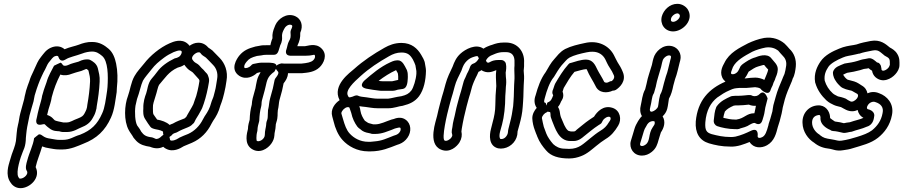

<svg xmlns="http://www.w3.org/2000/svg" viewBox="-20 -750 4731 1002"><path d="M226 -150 233 -179C238 -197 247 -219 250 -243C262 -288 275 -322 295 -361C314 -354 336 -357 355 -365C364 -369 385 -374 405 -380C420 -385 426 -390 432 -390C439 -386 442 -382 442 -380C447 -360 451 -344 450 -325C448 -283 443 -244 436 -205L434 -190L431 -179C430 -175 426 -168 421 -158C414 -145 407 -140 387 -132C361 -123 347 -111 329 -111H310C294 -114 271 -119 266 -122C259 -127 252 -142 226 -150ZM296 -423C296 -423 262 -408 262 -407C250 -382 232 -355 223 -321C215 -297 210 -287 204 -264L201 -254C201 -253 200 -252 200 -251C198 -235 191 -212 185 -191L177 -159C174 -146 173 -137 171 -131C171 -131 157 -89 202 -101C218 -105 210 -100 237 -81C257 -64 279 -66 289 -65C296 -63 301 -61 308 -61H329C365 -61 389 -80 404 -85C430 -95 451 -109 465 -136C469 -143 475 -153 479 -167L482 -179C482 -180 483 -180 483 -181L485 -197C492 -237 498 -279 500 -323C502 -352 495 -374 491 -392C485 -419 462 -431 451 -437C447 -439 443 -440 439 -440H433C411 -440 394 -430 389 -428C377 -424 354 -420 334 -410C316 -403 309 -409 308 -411C305 -416 301 -421 296 -423ZM200 14C212 19 225 22 239 24C253 26 267 30 290 30H306C349 30 388 11 415 0C485 -27 529 -69 559 -136C578 -177 582 -228 589 -270V-272L590 -292C595 -334 594 -380 586 -418C580 -446 570 -476 546 -496C527 -512 501 -531 461 -531C436 -532 409 -524 392 -517C371 -509 345 -505 317 -493C300 -508 277 -512 253 -504C220 -493 206 -467 194 -453C178 -434 169 -410 162 -395L153 -375C146 -360 139 -347 133 -326C128 -312 121 -295 116 -277L113 -264C110 -252 108 -245 106 -232C100 -209 93 -184 86 -159C80 -137 79 -116 74 -99C71 -86 68 -71 67 -55L65 -33C64 -18 63 -10 59 5L53 24C45 43 37 69 31 90C25 111 7 162 34 201C42 215 60 232 87 232C136 232 194 178 166 122C174 85 188 56 200 14ZM183 -49C183 -49 158 -30 158 -29C153 9 133 45 122 88C118 102 110 128 120 142C131 158 105 182 87 182C80 182 81 182 76 174C61 148 88 68 99 42L107 22C112 8 115 -12 115 -30L117 -51C118 -63 120 -76 122 -88C127 -109 130 -131 134 -147C140 -171 148 -196 155 -221C158 -233 158 -241 161 -252L165 -265C169 -279 173 -291 180 -310C186 -326 190 -336 198 -353L207 -372C220 -394 225 -411 233 -422C250 -442 255 -453 268 -457C282 -462 284 -455 285 -453C286 -450 294 -421 323 -440C341 -452 375 -458 410 -471C425 -477 445 -481 460 -481C483 -481 496 -472 513 -458C544 -432 545 -355 541 -296L539 -277C532 -231 527 -187 513 -158C488 -101 456 -70 398 -47C360 -36 347 -20 306 -20H290C274 -20 264 -23 245 -26C224 -29 215 -32 200 -43C192 -49 188 -49 183 -49Z M942 -412C950 -401 960 -387 979 -377C984 -374 988 -371 995 -362C1001 -355 1008 -348 1013 -342C1017 -338 1020 -335 1021 -328C1018 -311 1015 -290 1011 -276L1004 -249C1001 -239 994 -223 989 -206C980 -187 967 -168 958 -151L952 -140C945 -134 945 -133 943 -132C921 -123 904 -118 882 -105C878 -104 872 -101 865 -98C850 -113 823 -122 800 -126C794 -135 786 -145 781 -153C778 -158 778 -172 778 -186C777 -209 784 -220 791 -246C799 -269 804 -298 810 -307C840 -341 860 -376 907 -397C916 -399 931 -404 942 -412ZM969 -511C966 -515 963 -519 959 -522C927 -550 885 -533 865 -524C815 -502 764 -460 731 -417C717 -399 696 -378 682 -353C663 -320 659 -279 648 -250C629 -201 625 -120 652 -71C660 -56 669 -46 672 -40C676 -30 685 -23 691 -15C711 6 737 12 763 16C787 26 810 27 832 16C835 19 840 23 844 25C882 47 920 25 939 13C952 7 966 2 982 -5C1028 -25 1062 -60 1084 -105L1092 -119C1108 -142 1121 -165 1130 -199C1134 -210 1140 -225 1143 -237L1150 -264C1155 -284 1159 -306 1162 -328C1171 -378 1153 -420 1127 -447C1115 -458 1102 -474 1088 -487C1080 -494 1073 -497 1068 -501C1057 -514 1039 -528 1014 -527C997 -527 982 -520 969 -511ZM864 -35C864 -35 874 -42 875 -43C882 -52 886 -54 900 -58C902 -59 905 -60 906 -61C923 -71 939 -77 961 -86C977 -92 985 -102 987 -104C990 -106 993 -109 994 -112L1002 -128C1012 -144 1022 -160 1030 -176L1035 -186C1040 -198 1047 -219 1052 -237L1059 -264C1063 -281 1068 -305 1070 -319C1074 -340 1067 -349 1066 -354C1064 -363 1056 -370 1051 -375C1045 -383 1039 -389 1032 -395C1022 -407 1016 -414 1003 -421C997 -424 991 -429 985 -438C973 -454 1002 -477 1016 -477C1024 -477 1024 -476 1030 -468C1036 -460 1051 -453 1055 -449C1065 -440 1080 -423 1092 -411C1108 -395 1119 -369 1113 -337C1109 -316 1107 -293 1102 -276L1095 -249C1093 -240 1085 -225 1082 -213C1075 -186 1065 -168 1050 -146C1049 -145 1048 -144 1048 -143L1039 -127C1022 -93 995 -66 962 -51C944 -44 932 -39 917 -32C916 -32 915 -30 914 -30C896 -18 877 -13 869 -18C866 -20 867 -30 864 -35ZM833 -47C833 -47 824 -40 823 -39C813 -28 799 -22 791 -26C786 -28 779 -32 774 -33C739 -37 730 -46 717 -63C708 -81 700 -88 696 -95C685 -115 682 -162 687 -198C691 -213 692 -222 695 -233C709 -270 715 -306 726 -329C736 -347 754 -366 770 -387C790 -413 807 -427 836 -449C855 -463 866 -468 886 -478C912 -489 935 -492 927 -471C921 -455 910 -449 891 -445C855 -428 820 -403 801 -376C792 -364 781 -350 772 -340C751 -317 749 -278 743 -263C736 -245 727 -217 728 -185C727 -167 726 -145 738 -128C748 -111 757 -99 765 -88C774 -75 809 -74 819 -69C830 -63 831 -66 831 -59C831 -55 831 -50 833 -47Z M1417 -619 1413 -609C1405 -590 1400 -572 1402 -552C1402 -547 1400 -549 1394 -527L1391 -514H1370C1357 -514 1346 -514 1334 -511L1312 -507C1311 -507 1310 -506 1309 -506C1279 -498 1252 -488 1229 -460C1216 -444 1178 -388 1229 -354C1266 -331 1303 -352 1321 -369L1336 -373H1340C1332 -360 1325 -347 1321 -330C1316 -311 1316 -302 1313 -289L1299 -238C1296 -227 1295 -217 1294 -204C1287 -178 1284 -155 1283 -125C1280 -114 1274 -96 1274 -77C1269 -56 1253 -1 1292 26C1334 55 1378 26 1397 -2C1405 -14 1411 -27 1412 -43C1412 -60 1418 -70 1419 -96C1419 -101 1419 -100 1422 -111C1432 -141 1427 -154 1430 -175C1435 -194 1435 -214 1438 -226L1452 -277C1456 -293 1457 -303 1460 -315C1471 -329 1482 -345 1483 -368H1553H1556C1586 -371 1621 -373 1648 -399C1668 -418 1693 -464 1657 -498C1626 -528 1583 -509 1572 -509H1532C1532 -510 1533 -512 1533 -514C1543 -534 1548 -554 1547 -579C1564 -616 1552 -652 1520 -666C1475 -685 1431 -651 1417 -619ZM1373 -423H1345C1338 -423 1333 -422 1326 -421L1311 -418C1300 -416 1297 -416 1290 -408C1280 -397 1263 -392 1256 -396C1254 -398 1251 -409 1267 -428C1281 -445 1292 -450 1321 -458L1344 -461C1352 -463 1360 -464 1370 -464H1409C1429 -464 1433 -482 1438 -499L1443 -515C1444 -517 1454 -533 1452 -557C1451 -567 1453 -579 1458 -589L1463 -599C1467 -609 1484 -626 1500 -620C1504 -618 1508 -617 1503 -604L1499 -595C1497 -591 1496 -586 1496 -582C1498 -556 1497 -551 1488 -535C1481 -523 1479 -504 1475 -493C1475 -493 1460 -459 1499 -459H1572C1612 -459 1618 -467 1622 -463C1625 -460 1627 -447 1614 -435C1603 -425 1584 -421 1552 -418H1463C1457 -419 1453 -419 1448 -419C1448 -419 1431 -416 1423 -407C1421 -423 1394 -423 1373 -423ZM1420 -391C1422 -387 1425 -382 1431 -376C1435 -372 1433 -362 1423 -349L1417 -341C1415 -338 1414 -335 1413 -332C1408 -313 1408 -303 1404 -289L1390 -238C1384 -217 1384 -197 1381 -186C1379 -179 1378 -174 1378 -160C1377 -140 1378 -136 1375 -126C1373 -121 1369 -111 1369 -98C1368 -84 1362 -70 1362 -45C1361 -23 1332 -7 1320 -15C1319 -15 1315 -37 1323 -66C1324 -70 1324 -77 1324 -77C1325 -91 1328 -100 1332 -115C1332 -117 1333 -119 1333 -120C1334 -149 1337 -172 1343 -194C1346 -205 1344 -215 1347 -226L1361 -277C1370 -309 1370 -334 1389 -356L1398 -365C1402 -369 1406 -372 1411 -375C1411 -375 1416 -382 1420 -391Z M1818 -245C1798 -238 1799 -245 1796 -250C1780 -278 1826 -321 1862 -353C1906 -393 1956 -426 2011 -457C2030 -468 2051 -476 2075 -476C2108 -476 2121 -463 2135 -439C2142 -425 2145 -418 2148 -409C2150 -396 2152 -386 2153 -379V-365C2151 -335 2138 -293 2127 -278C2114 -261 2100 -254 2075 -248C2044 -244 2025 -237 2005 -235H1952C1932 -235 1915 -239 1893 -242C1874 -244 1857 -246 1850 -250C1838 -256 1827 -248 1818 -245ZM1956 -328C1983 -349 2016 -370 2047 -384C2049 -380 2052 -375 2056 -368C2057 -366 2057 -361 2058 -352V-341V-333C2051 -332 2030 -326 2027 -326H1976C1967 -326 1963 -327 1956 -328ZM1893 -287C1914 -283 1940 -279 1959 -277C1966 -276 1970 -276 1976 -276H2027C2041 -276 2052 -281 2056 -282C2066 -284 2074 -284 2083 -286C2104 -290 2107 -319 2108 -339C2108 -345 2109 -354 2108 -359C2108 -360 2109 -377 2099 -393C2094 -402 2081 -435 2058 -435H2051C2037 -435 2019 -426 2017 -425C1964 -401 1920 -363 1882 -330C1882 -330 1845 -297 1893 -287ZM1766 -171C1774 -184 1790 -194 1801 -190C1805 -189 1802 -190 1813 -161C1819 -132 1831 -108 1845 -89C1849 -84 1855 -79 1860 -76L1870 -68C1883 -59 1901 -56 1912 -54C1918 -52 1920 -51 1926 -51H1938C1976 -51 2004 -66 2023 -72C2027 -73 2034 -77 2040 -79L2051 -82C2061 -85 2066 -85 2068 -84C2070 -83 2075 -74 2066 -61C2061 -53 2054 -49 2047 -46L2035 -42C1996 -27 1974 -15 1934 -12C1926 -11 1917 -10 1914 -10H1902C1859 -10 1826 -30 1805 -53C1788 -71 1779 -98 1770 -129L1762 -156C1761 -159 1761 -163 1766 -171ZM1855 -196C1866 -194 1877 -193 1887 -192C1904 -190 1926 -185 1952 -185H2006C2038 -185 2060 -196 2082 -198C2083 -198 2084 -199 2085 -199C2118 -207 2146 -220 2167 -248C2192 -282 2202 -331 2203 -380C2203 -395 2199 -407 2198 -417C2196 -436 2184 -453 2178 -464C2159 -496 2129 -526 2075 -526C2039 -526 2010 -514 1987 -501C1930 -469 1876 -433 1828 -390C1808 -372 1712 -306 1752 -228V-227C1728 -211 1703 -179 1714 -142L1721 -116C1729 -82 1744 -45 1768 -19C1796 12 1843 40 1902 40H1914C1971 40 2013 21 2052 6L2064 2C2082 -5 2096 -16 2107 -32C2128 -62 2127 -105 2096 -126C2079 -138 2057 -138 2035 -129L2023 -126C1995 -117 1966 -101 1938 -101H1928C1917 -105 1904 -106 1899 -110L1887 -118C1886 -119 1886 -118 1884 -120C1874 -134 1864 -152 1861 -172C1860 -180 1859 -184 1855 -196Z M2715 -339V-340V-353C2715 -359 2714 -371 2713 -381C2713 -389 2715 -394 2715 -404V-422C2719 -480 2681 -528 2621 -528H2608C2585 -528 2566 -523 2548 -516L2538 -513C2527 -509 2515 -504 2503 -496C2464 -524 2408 -493 2383 -470C2361 -450 2351 -427 2342 -402C2330 -377 2314 -345 2305 -311L2295 -274C2293 -265 2289 -256 2286 -244L2276 -207C2270 -183 2266 -169 2261 -145C2257 -123 2208 1 2282 31C2328 50 2365 14 2378 -7C2390 -27 2392 -46 2388 -64L2390 -79C2396 -116 2406 -161 2415 -195L2425 -232C2427 -241 2431 -251 2434 -262L2444 -299C2446 -306 2452 -320 2453 -323L2462 -343C2466 -351 2473 -364 2477 -375C2481 -377 2488 -380 2493 -384C2496 -382 2498 -380 2501 -379C2531 -365 2556 -379 2570 -384C2566 -355 2569 -337 2570 -301C2567 -268 2565 -235 2565 -202C2565 -171 2559 -140 2551 -112L2542 -76C2534 -46 2529 11 2579 24C2589 26 2599 26 2609 24C2648 17 2681 -18 2681 -62V-64L2691 -100C2699 -129 2706 -160 2708 -193L2710 -221C2711 -238 2712 -253 2712 -271C2712 -292 2714 -317 2715 -339ZM2516 -435C2526 -451 2534 -458 2554 -465L2566 -470C2579 -475 2592 -478 2608 -478H2621C2651 -478 2667 -460 2665 -424V-407C2663 -394 2665 -368 2665 -354V-340C2664 -320 2662 -294 2662 -271C2662 -254 2661 -240 2660 -223L2658 -196C2654 -165 2649 -138 2642 -112L2633 -76C2632 -72 2631 -65 2631 -61C2630 -43 2612 -20 2591 -25C2591 -25 2582 -33 2590 -64L2600 -100C2611 -141 2617 -195 2617 -249C2619 -268 2619 -283 2620 -297C2622 -312 2623 -328 2620 -349C2620 -359 2619 -365 2619 -371C2621 -383 2624 -400 2620 -418C2617 -430 2606 -437 2595 -437H2583C2538 -437 2536 -418 2523 -424C2517 -427 2519 -431 2516 -435ZM2479 -445C2471 -431 2461 -421 2450 -418C2443 -416 2437 -410 2434 -403L2428 -387C2424 -377 2421 -373 2417 -365L2409 -346C2401 -331 2398 -320 2396 -311L2386 -274C2384 -266 2380 -256 2377 -244L2367 -207C2359 -179 2355 -151 2348 -126C2344 -110 2343 -103 2341 -87L2338 -71V-66C2337 -63 2337 -59 2338 -56C2341 -43 2342 -43 2336 -33C2328 -21 2311 -12 2301 -16C2282 -24 2314 -159 2324 -195L2334 -232C2336 -241 2340 -250 2343 -262L2353 -299C2360 -327 2375 -354 2388 -381C2388 -382 2389 -383 2389 -384C2397 -407 2402 -418 2417 -433C2432 -447 2442 -450 2458 -455C2478 -461 2474 -453 2479 -445Z M3038 -389C3042 -389 3042 -390 3043 -386C3055 -356 3076 -326 3088 -301C3105 -263 3149 -263 3178 -277H3181C3185 -277 3190 -279 3194 -281C3213 -293 3251 -327 3230 -375C3223 -393 3213 -410 3203 -425C3198 -433 3192 -447 3184 -462C3160 -509 3104 -543 3030 -525C2997 -518 2961 -510 2929 -494C2900 -478 2888 -458 2873 -442C2855 -423 2841 -396 2828 -374C2802 -339 2787 -296 2775 -252C2767 -231 2767 -207 2781 -187C2770 -175 2757 -154 2758 -131C2759 -111 2764 -89 2771 -71L2778 -52C2780 -47 2782 -44 2784 -37C2795 -8 2814 17 2830 35C2855 65 2896 77 2950 77C2974 77 2994 72 3012 65C3045 53 3072 27 3091 12C3108 -2 3124 -14 3140 -24C3169 -41 3188 -64 3206 -94C3226 -126 3217 -174 3177 -187C3129 -203 3096 -167 3080 -141L3056 -125C3031 -108 3013 -91 2992 -75C2984 -69 2984 -64 2974 -64H2959C2954 -65 2950 -66 2945 -68C2928 -83 2921 -107 2907 -139L2904 -150C2901 -164 2902 -177 2892 -192C2899 -200 2905 -211 2909 -222C2910 -224 2927 -243 2916 -272C2918 -277 2920 -286 2922 -291C2939 -320 2957 -351 2978 -375C2996 -380 3027 -389 3038 -389ZM2928 26C2900 26 2881 15 2867 2C2852 -15 2838 -35 2831 -53C2828 -61 2826 -67 2824 -72L2818 -88C2814 -103 2811 -118 2808 -134C2809 -146 2822 -160 2833 -164C2834 -164 2836 -165 2837 -166V-168C2848 -163 2853 -171 2853 -153C2853 -147 2853 -142 2855 -137L2860 -123C2860 -122 2861 -121 2861 -120C2877 -82 2895 -14 2957 -14H2974C3001 -14 3022 -34 3023 -35C3051 -57 3076 -79 3104 -97C3109 -100 3116 -104 3119 -108C3122 -112 3123 -117 3126 -121C3133 -133 3151 -144 3162 -140C3165 -139 3171 -133 3163 -120L3157 -111C3146 -92 3133 -79 3114 -68C3093 -55 3076 -41 3060 -28C3024 0 3003 27 2950 27C2943 27 2935 26 2928 26ZM2831 -199C2830 -207 2828 -213 2828 -213C2818 -214 2818 -220 2823 -238C2834 -280 2848 -319 2868 -345C2869 -346 2870 -346 2870 -347C2882 -368 2898 -393 2911 -409C2930 -429 2937 -441 2953 -450C2976 -462 3008 -470 3042 -477C3055 -480 3063 -480 3073 -480C3106 -480 3128 -462 3139 -440C3144 -430 3152 -411 3161 -398C3171 -383 3178 -371 3184 -356C3187 -348 3186 -338 3173 -327C3167 -327 3162 -325 3159 -323C3144 -314 3134 -321 3133 -323C3121 -348 3108 -366 3098 -386C3086 -411 3074 -439 3038 -439C3011 -439 2978 -427 2964 -423C2955 -421 2952 -421 2946 -414C2918 -383 2897 -347 2878 -315C2873 -306 2869 -289 2867 -285C2862 -275 2860 -263 2867 -253C2860 -235 2857 -222 2837 -215C2837 -215 2834 -208 2831 -199Z M3434 -665C3423 -625 3449 -586 3493 -586C3544 -586 3605 -647 3568 -703C3561 -713 3542 -730 3515 -730C3474 -730 3443 -697 3434 -665ZM3482 -653C3485 -666 3502 -680 3515 -680C3521 -680 3519 -680 3527 -673C3534 -658 3510 -636 3493 -636C3484 -636 3479 -641 3482 -653ZM3438 -143C3448 -152 3458 -166 3462 -182C3467 -201 3468 -219 3471 -235C3483 -256 3489 -279 3494 -304L3503 -337C3514 -365 3520 -397 3527 -424L3530 -435C3539 -469 3519 -501 3488 -509C3439 -521 3399 -480 3390 -445L3387 -434C3385 -426 3384 -421 3382 -411C3373 -379 3361 -350 3354 -312L3347 -284C3331 -255 3330 -223 3324 -200C3319 -181 3320 -161 3330 -144C3326 -140 3320 -134 3316 -127L3310 -118C3302 -105 3295 -91 3291 -77C3286 -57 3278 -36 3272 -14C3262 24 3287 62 3330 62C3349 62 3366 55 3381 43C3405 24 3411 2 3417 -20C3421 -31 3426 -52 3429 -59C3444 -81 3456 -113 3438 -143ZM3382 -167C3376 -167 3368 -168 3373 -188C3382 -222 3381 -245 3391 -261C3392 -263 3394 -266 3394 -268L3403 -300V-301C3409 -334 3420 -363 3430 -400C3432 -407 3433 -415 3435 -422L3438 -433C3441 -446 3458 -461 3472 -461C3480 -461 3484 -457 3481 -447L3478 -436C3470 -406 3465 -376 3456 -354C3456 -353 3455 -352 3455 -351L3445 -316C3439 -292 3435 -272 3426 -257C3425 -255 3424 -252 3424 -250C3418 -229 3417 -206 3414 -194C3411 -183 3395 -170 3382 -167ZM3385 -118C3392 -118 3395 -117 3395 -117C3395 -117 3401 -108 3393 -96L3387 -87C3362 -51 3375 -15 3350 4C3342 10 3336 12 3330 12C3323 12 3318 8 3321 -2C3326 -21 3334 -42 3340 -65C3342 -73 3346 -81 3353 -92L3358 -101C3366 -112 3373 -116 3385 -118Z M3925 -198C3923 -188 3920 -170 3917 -159C3875 -159 3866 -132 3823 -126H3818C3794 -126 3777 -130 3755 -135C3756 -146 3760 -159 3763 -168C3774 -181 3787 -189 3810 -199C3812 -199 3815 -199 3819 -200H3833C3851 -200 3869 -202 3888 -204C3900 -199 3911 -197 3925 -198ZM3854 -251C3847 -251 3840 -250 3833 -250H3817C3813 -250 3808 -249 3804 -249C3801 -249 3797 -248 3794 -247C3768 -235 3741 -223 3721 -196C3720 -194 3719 -192 3718 -191C3709 -169 3708 -148 3705 -123C3703 -108 3712 -96 3722 -92C3744 -84 3783 -76 3816 -76C3837 -74 3843 -80 3844 -80C3855 -83 3877 -88 3894 -100C3910 -109 3918 -110 3922 -107C3925 -105 3950 -91 3959 -123C3963 -138 3968 -149 3971 -171C3972 -179 3973 -184 3974 -189L3986 -236C3986 -236 3971 -287 3944 -259C3936 -250 3922 -245 3907 -250C3903 -252 3900 -254 3892 -254H3890C3876 -254 3865 -251 3854 -251ZM3921 -295C3945 -293 3952 -286 3953 -282C3953 -282 3992 -244 4002 -282C4003 -287 4008 -295 4012 -304L4017 -319C4019 -324 4024 -331 4027 -343C4029 -349 4038 -365 4039 -386C4041 -412 4017 -430 4006 -445C3983 -476 3933 -455 3923 -451C3894 -443 3874 -428 3858 -417C3852 -413 3849 -409 3849 -409C3846 -406 3844 -404 3843 -401C3833 -380 3831 -374 3819 -367C3811 -362 3798 -360 3795 -367C3794 -370 3797 -381 3805 -400C3822 -434 3863 -457 3906 -480C3927 -490 3951 -497 3976 -502C4006 -506 4026 -497 4041 -486C4048 -478 4056 -468 4064 -460C4075 -449 4086 -434 4083 -408C4081 -393 4077 -372 4074 -364C4066 -348 4066 -344 4063 -338C4051 -310 4037 -278 4028 -244L4016 -201C4013 -188 4012 -173 4011 -169L4000 -130C3997 -118 3991 -106 3990 -96C3981 -63 3974 -43 3959 -35C3949 -29 3932 -27 3934 -41C3934 -41 3941 -88 3898 -67C3873 -55 3848 -44 3818 -37C3808 -35 3801 -35 3792 -35C3755 -35 3725 -42 3694 -50C3668 -58 3658 -69 3661 -112C3666 -174 3689 -214 3723 -241C3746 -257 3762 -268 3788 -279C3810 -289 3814 -289 3837 -291H3874C3886 -291 3911 -295 3921 -295ZM3969 -333C3956 -340 3937 -345 3922 -345C3908 -345 3886 -343 3872 -341H3866C3876 -353 3880 -362 3887 -376C3905 -388 3921 -399 3936 -403C3949 -406 3963 -412 3968 -411C3973 -404 3982 -394 3989 -387C3987 -373 3976 -351 3969 -333ZM3766 -324C3680 -287 3621 -226 3611 -116C3607 -57 3630 -17 3680 -2C3711 7 3746 15 3791 15C3829 17 3864 2 3892 -9C3912 24 3953 25 3983 8C4022 -14 4031 -55 4039 -86C4042 -97 4046 -107 4049 -118L4059 -157C4062 -170 4064 -184 4065 -189L4076 -232C4084 -260 4097 -291 4109 -318C4115 -330 4116 -339 4117 -340C4127 -356 4131 -383 4133 -402C4137 -441 4123 -474 4100 -495C4093 -503 4082 -516 4074 -523C4050 -543 4014 -559 3968 -552C3936 -546 3910 -536 3884 -524C3841 -501 3786 -476 3760 -421C3755 -411 3734 -379 3749 -346C3753 -337 3759 -330 3766 -324Z M4674 -410C4674 -427 4676 -447 4663 -468C4652 -487 4635 -496 4624 -502C4604 -518 4576 -546 4523 -536C4498 -531 4475 -527 4450 -518L4435 -515C4410 -511 4387 -508 4359 -496C4327 -483 4285 -463 4262 -429C4245 -404 4226 -367 4234 -320C4234 -319 4235 -318 4235 -317C4246 -279 4268 -250 4292 -227C4307 -213 4320 -208 4332 -202C4344 -196 4365 -193 4369 -191C4377 -186 4388 -181 4395 -177C4418 -166 4439 -168 4456 -176C4459 -160 4468 -145 4486 -135C4468 -126 4443 -122 4415 -112C4404 -111 4392 -109 4384 -107C4373 -110 4356 -114 4337 -116C4328 -122 4316 -130 4312 -134V-139C4310 -171 4287 -203 4247 -200C4201 -197 4166 -159 4168 -109C4169 -62 4198 -24 4229 -5C4251 13 4275 23 4313 27C4326 29 4346 40 4380 34C4395 32 4415 29 4432 23C4477 9 4524 -1 4562 -31C4596 -58 4625 -96 4635 -150C4647 -210 4608 -249 4569 -263C4546 -273 4525 -271 4507 -263C4504 -279 4495 -294 4477 -304C4468 -309 4457 -319 4438 -325C4426 -329 4405 -333 4402 -335C4392 -342 4384 -353 4380 -360C4386 -363 4393 -367 4401 -370C4423 -373 4447 -378 4469 -384L4488 -390C4491 -391 4498 -391 4503 -392L4513 -394C4522 -386 4523 -386 4531 -381C4533 -368 4539 -356 4549 -347C4587 -314 4632 -339 4653 -363C4664 -375 4674 -392 4674 -410ZM4580 -392C4580 -392 4577 -406 4577 -407C4568 -426 4559 -423 4557 -424C4552 -428 4532 -449 4514 -446L4494 -442C4486 -441 4481 -440 4474 -438L4455 -432C4436 -426 4412 -422 4391 -419C4389 -419 4386 -418 4384 -417C4364 -408 4335 -402 4327 -374C4326 -350 4338 -333 4340 -330C4348 -316 4359 -306 4365 -300C4378 -286 4410 -280 4423 -277C4431 -274 4440 -267 4454 -260C4457 -258 4462 -250 4452 -236C4443 -224 4427 -216 4418 -221C4409 -225 4401 -230 4394 -235C4378 -242 4358 -246 4353 -247C4338 -255 4334 -256 4326 -263C4306 -281 4292 -303 4284 -329C4280 -358 4289 -380 4303 -401C4315 -419 4347 -437 4379 -450C4399 -459 4416 -459 4445 -466L4462 -470H4465C4484 -477 4507 -481 4532 -486C4563 -492 4569 -482 4594 -462C4595 -461 4597 -459 4598 -459C4621 -446 4625 -446 4624 -412C4623 -409 4621 -402 4616 -396C4601 -379 4578 -375 4580 -392ZM4429 -64C4449 -72 4478 -77 4504 -89C4540 -99 4541 -138 4542 -142C4544 -149 4542 -157 4538 -163C4527 -178 4511 -179 4509 -180C4506 -181 4500 -186 4509 -201C4517 -215 4536 -223 4549 -217C4550 -217 4551 -216 4552 -216C4575 -208 4593 -191 4586 -160C4579 -120 4558 -92 4531 -70C4511 -55 4484 -45 4451 -35C4429 -28 4401 -20 4372 -16C4354 -13 4346 -19 4319 -23C4287 -28 4278 -30 4259 -45C4258 -46 4257 -48 4256 -48C4237 -59 4218 -83 4218 -110C4218 -130 4227 -143 4244 -148C4259 -152 4260 -150 4262 -138C4257 -92 4313 -72 4313 -72C4317 -68 4324 -66 4329 -66C4341 -66 4362 -61 4379 -57C4392 -54 4413 -62 4420 -62C4423 -62 4427 -63 4429 -64Z"/></svg>

Font: Dictator
Style: Stencil
Weight: 500
Version: Version MIL.1277